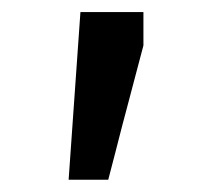

<svg xmlns="http://www.w3.org/2000/svg" viewBox="-20 -142 353 317"><path d="M93.3 154.8 112.8 -122.1H216.8V-66.9Q210.9 -44.9 205.1 -22.7Q199.2 -0.5 193.4 21.7Q187.5 43.9 181.6 66.2Q175.8 88.4 170.2 110.6Q164.6 132.8 158.7 154.8Z"/></svg>

Font: Comme Medium
Style: Regular
Weight: 500
Version: Version 1.000;gftools[0.9.27]